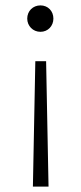

<svg xmlns="http://www.w3.org/2000/svg" viewBox="-20 -495 302 712"><path d="M102 197H160L151 -268H111ZM81 -426C81 -399 102 -377 130 -377C158 -377 178 -399 178 -426C178 -454 158 -475 130 -475C102 -475 81 -454 81 -426Z"/></svg>

Font: MV Cash ExtraLight
Style: Regular
Weight: 200
Designer: Rodrigo Fuenzalida
Foundry: fragTYPE
Version: Version 1.100;Glyphs 3.1.2 (3151)